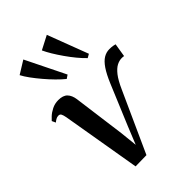

<svg xmlns="http://www.w3.org/2000/svg" viewBox="-245 -925 1032 1032"><g transform="rotate(-45 271.0 -409.0)"><path d="M373 -402Q394 -452 414 -481.5Q434 -511 455 -523.8Q476 -536.5 499.5 -536.5Q515 -536.5 526.8 -534.5Q538.5 -532.5 542 -531L529.5 -454Q526 -455 521.5 -455.2Q517 -455.5 513 -455.5Q494 -455.5 474.8 -445.5Q455.5 -435.5 435.2 -409.8Q415 -384 393.5 -335.5L238 7.5L154 9L77.5 -441Q74 -460 69.2 -468.8Q64.5 -477.5 53.5 -477.5Q43 -477.5 34 -472.2Q25 -467 17.5 -460.5L7.5 -482Q11.5 -487 25.8 -500.5Q40 -514 62.5 -525.5Q85 -537 112 -537Q148 -537 165 -519.2Q182 -501.5 186.5 -469L226 -172.5L236.5 -72.5L277 -172.5ZM224.5 -585Q203.5 -602 179.2 -626.5Q155 -651 131.8 -678.5Q108.5 -706 89.5 -732Q70.5 -758 60 -778.5L133.5 -824L244.5 -598.5ZM383.5 -584.5Q364 -603 342.5 -629Q321 -655 300.8 -684Q280.5 -713 264.2 -740Q248 -767 238.5 -788L316.5 -828.5L404.5 -596.5Z"/></g></svg>

Font: Merriweather 96pt Medium
Style: Italic
Weight: 500
Italic angle: -7.8°
Version: Version 2.101